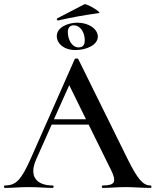

<svg xmlns="http://www.w3.org/2000/svg" viewBox="-26 -920 762 940"><path d="M259 -820C321 -834 379 -845 459 -856C474 -858 397 -905 387 -899C339 -874 307 -857 254 -830C250 -828 253 -818 259 -820ZM343 -675C396 -675 453 -699 453 -741C453 -778 408 -809 353 -809C306 -809 252 -786 252 -743C252 -708 286 -675 343 -675ZM335 -796C367 -796 389 -762 389 -723C389 -699 379 -688 359 -688C325 -688 306 -728 306 -763C306 -785 317 -796 335 -796ZM711 -12C675 -12 649 -41 601 -137L357 -631C355 -635 341 -634 340 -631L126 -147C78 -38 52 -12 -2 -12C-8 -12 -8 0 -2 0C41 0 64 -4 114 -4C166 -4 193 0 232 0C238 0 238 -12 232 -12C153 -12 115 -56 150 -137L227 -310H408L516 -91C547 -29 537 -12 477 -12C471 -12 471 0 477 0C517 0 544 -4 589 -4C628 -4 672 0 711 0C717 0 717 -12 711 -12ZM238 -336 313 -503 395 -336Z"/></svg>

Font: Cormorant SC Semi
Style: Regular
Weight: 600
Designer: Christian Thalmann (Catharsis Fonts)
Version: Version 1.000;PS 001.000;hotconv 1.0.70;makeotf.lib2.5.58329